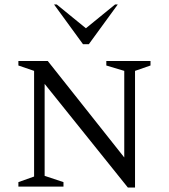

<svg xmlns="http://www.w3.org/2000/svg" viewBox="-20 -832 753 856"><path d="M62 0V-20L132 -45V-516L62 -540V-560H193L534 -130V-516L454 -540V-560H651V-540L582 -516V4H550L179 -458V-48L263 -20V0ZM350 -635 221 -812H233L363 -706L493 -812H505L376 -635Z"/></svg>

Font: Spectral SC Light
Style: Regular
Weight: 300
Designer: Jean-Baptiste Levee
Foundry: Production Type
Version: Version 2.001